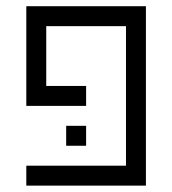

<svg xmlns="http://www.w3.org/2000/svg" viewBox="-20 -582 540 602"><path d="M250 -125V-187.5H187.5V-125ZM250 -250V-312.5H125V-500H375V-62.5H62.5V0H437.5V-562.5H62.5V-250Z"/></svg>

Font: UnifontExMono
Style: Regular
Weight: 500
Version: Version 15.0.06